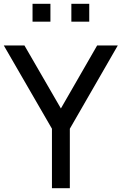

<svg xmlns="http://www.w3.org/2000/svg" viewBox="-20 -989 639 1009"><path d="M245 -969V-875H151V-969ZM449 -969V-875H355V-969ZM599 -750 347 -312.5V0H253V-312.5L0 -750H108.5L300 -419L490.5 -750Z"/></svg>

Font: Russisch Sans Medium
Style: Regular
Weight: 500
Width: 4
Designer: Michael Sharanda (font) & Cristiano Sobral (main changes)
Foundry: Michael Sharanda
Version: Version 2.00;September 8, 2020;FontCreator 13.0.0.2681 64-bi